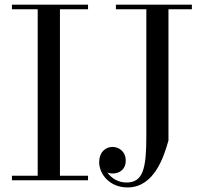

<svg xmlns="http://www.w3.org/2000/svg" viewBox="-20 -770 896 820"><path d="M31 -19.5V0H356V-19.5H236V-730.5H356V-750H31V-730.5H141V-19.5ZM475 -750V-730.5H605V-190C605 -50.5 591.5 9.5 520 9.5C484.5 9.5 455.5 -9 439 -33C446 -30.5 453.5 -29 460.5 -29C490 -29 517 -46 517 -84C517 -125 485.5 -142.5 460.5 -142.5C430 -142.5 403.5 -119.5 403.5 -77.5C403.5 -27.5 447.5 30.5 524.5 30.5C638.5 30.5 679.5 -99.5 699.5 -170V-730.5H799.5V-750Z"/></svg>

Font: Bodoni* 11
Style: Regular
Weight: 400
Version: Version 2.3